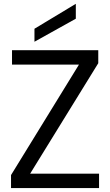

<svg xmlns="http://www.w3.org/2000/svg" viewBox="-20 -955 558 975"><path d="M36 0V-66L381 -627H41V-700H479V-634L133 -73H483V0ZM155 -743V-809L364 -935H365V-860Z"/></svg>

Font: DM Sans 28pt
Style: Regular
Weight: 400
Version: Version 4.004;gftools[0.9.30]